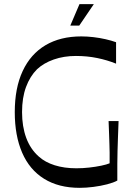

<svg xmlns="http://www.w3.org/2000/svg" viewBox="-20 -889 641 923"><path d="M363 14Q262 14 192 -29.5Q122 -73 86.5 -155Q51 -237 51 -350Q51 -466 89 -547.5Q127 -629 198.5 -671.5Q270 -714 371 -714Q399 -714 429 -710.5Q459 -707 487.5 -700.5Q516 -694 538 -686V-583Q496 -600 447.5 -610Q399 -620 345 -620Q287 -620 238.5 -603Q190 -586 158 -556Q124 -522 105 -470.5Q86 -419 86 -350Q86 -281 106 -226.5Q126 -172 167 -136Q197 -109 243 -94.5Q289 -80 347 -80Q378 -80 409 -83.5Q440 -87 466.5 -92.5Q493 -98 507 -104Q507 -135 507 -156Q507 -177 506 -196.5Q505 -216 504.5 -242Q504 -268 502 -307H550Q548 -259 547 -225.5Q546 -192 545 -163.5Q544 -135 544 -102Q544 -69 544 -21Q526 -11 495 -3Q464 5 429 9.5Q394 14 363 14ZM318 -766 362 -869H431L361 -766Z"/></svg>

Font: Ojuju Medium
Style: Regular
Weight: 500
Designer: Chisaokwu Joboson, Mirko Velimirovic
Foundry: Udi Foundry
Version: Version 1.000